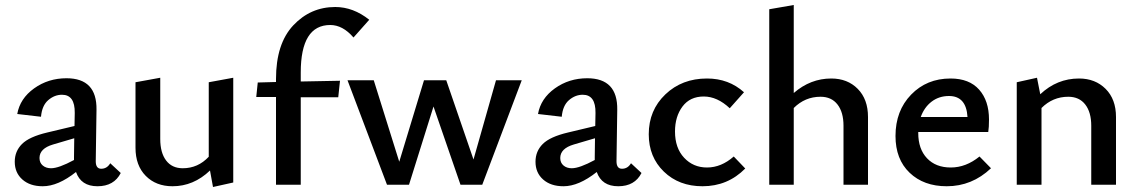

<svg xmlns="http://www.w3.org/2000/svg" viewBox="-20 -739 4552 768"><path d="M421 -86 463 -47Q436 6 370 6Q304 6 284 -51Q212 6 151 6Q100 6 69.5 -21Q39 -48 39 -92Q39 -134 68 -163Q97 -192 169 -209L278 -235L279 -287Q280 -360 228 -360Q198 -360 173 -338.5Q148 -317 144 -272L49 -283Q60 -345 116.5 -385.5Q173 -426 246 -426Q368 -426 366 -300L363 -94Q363 -64 385 -64Q408 -64 421 -86ZM184 -66Q215 -66 276 -99V-111L277 -186L192 -161Q138 -145 138 -107Q138 -88 151 -77Q164 -66 184 -66Z M815 -410 913 -428V-9L832 9L820 -57Q754 6 670 6Q604 6 563 -35.5Q522 -77 522 -148V-410L621 -428V-183Q621 -128 644.5 -97Q668 -66 711 -66Q772 -66 815 -112Z M1321 -711Q1393 -711 1457 -660L1394 -589Q1351 -639 1301 -639Q1183 -639 1183 -449V-413L1340 -416L1333 -350H1183V0H1084V-351H1005L1011 -409L1084 -411V-423Q1084 -564 1153 -637.5Q1222 -711 1321 -711Z M1964 -418H2067L1909 0H1822L1714 -313L1616 0H1528L1370 -418H1475L1577 -92L1676 -418H1765L1874 -101Z M2504 -86 2546 -47Q2519 6 2453 6Q2387 6 2367 -51Q2295 6 2234 6Q2183 6 2152.5 -21Q2122 -48 2122 -92Q2122 -134 2151 -163Q2180 -192 2252 -209L2361 -235L2362 -287Q2363 -360 2311 -360Q2281 -360 2256 -338.5Q2231 -317 2227 -272L2132 -283Q2143 -345 2199.5 -385.5Q2256 -426 2329 -426Q2451 -426 2449 -300L2446 -94Q2446 -64 2468 -64Q2491 -64 2504 -86ZM2267 -66Q2298 -66 2359 -99V-111L2360 -186L2275 -161Q2221 -145 2221 -107Q2221 -88 2234 -77Q2247 -66 2267 -66Z M2790 6Q2696 6 2635.5 -52.5Q2575 -111 2575 -202Q2575 -298 2641.5 -361.5Q2708 -425 2808 -425Q2895 -425 2956 -370L2899 -306Q2849 -353 2795 -353Q2740 -353 2710 -313Q2680 -273 2680 -213Q2680 -147 2716.5 -108Q2753 -69 2808 -69Q2865 -69 2915 -113L2961 -65Q2891 6 2790 6Z M3305 -425Q3370 -425 3411 -383.5Q3452 -342 3452 -271V0H3354V-236Q3354 -290 3330 -321Q3306 -352 3262 -352Q3200 -352 3155 -307V0H3057V-702L3155 -719V-367Q3222 -425 3305 -425Z M3898 -113 3944 -66Q3868 6 3767 6Q3675 6 3618.5 -48Q3562 -102 3562 -195Q3562 -296 3624.5 -360.5Q3687 -425 3782 -425Q3857 -425 3896.5 -380.5Q3936 -336 3936 -261Q3936 -229 3933 -211H3653V-207Q3653 -143 3688 -106Q3723 -69 3783 -69Q3844 -69 3898 -113ZM3776 -355Q3736 -355 3706.5 -332.5Q3677 -310 3663 -271H3850Q3845 -355 3776 -355Z M4296 -425Q4361 -425 4402.5 -383.5Q4444 -342 4444 -271V0H4345V-236Q4345 -290 4321 -321Q4297 -352 4253 -352Q4191 -352 4146 -307V0H4047V-410L4128 -428L4141 -362Q4208 -425 4296 -425Z"/></svg>

Font: EauTest Semibold
Style: Regular
Weight: 600
Designer: Christian Thalmann (Catharsis Fonts)
Version: Version 0.001;PS 000.001;hotconv 1.0.88;makeotf.lib2.5.64775